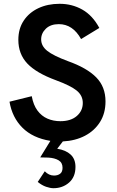

<svg xmlns="http://www.w3.org/2000/svg" viewBox="-20 -732 613 1010"><path d="M261 258Q244.5 258 222.5 250.5Q200.5 243 178.5 225L215.5 169Q237 191.5 264 191.5Q283.5 191.5 296.2 182Q309 172.5 309 150.5Q309 123.5 288.2 111.2Q267.5 99 234.5 97Q217 96 191.5 96L245 9Q152.5 -6 98.2 -60Q44 -114 30 -197L147 -226Q155.5 -179.5 177 -150.5Q198.5 -121.5 229.5 -108Q260.5 -94.5 297.5 -94.5Q352.5 -94.5 384 -121.8Q415.5 -149 415.5 -190.5Q415.5 -229.5 383.5 -255.5Q351.5 -281.5 274 -310Q170.5 -348 123.5 -398Q76.5 -448 76.5 -522.5Q76.5 -581 104.8 -623.5Q133 -666 182 -689Q231 -712 293.5 -712Q359 -712 413 -681.5Q467 -651 502.5 -585L406.5 -526.5Q363 -605 289.5 -605Q246 -605 221.2 -581Q196.5 -557 196.5 -525Q196.5 -490 228.5 -464.5Q260.5 -439 337 -410.5Q437 -375 486 -325.2Q535 -275.5 535 -198.5Q535 -136 506 -90Q477 -44 426.8 -17.8Q376.5 8.5 310.5 12L281 50.5Q326 57.5 351.5 81Q377 104.5 377 146Q377 199 343.2 228.5Q309.5 258 261 258Z"/></svg>

Font: Acari Sans Neue
Style: Bold
Weight: 700
Designer: Alfredo Marco Pradil (font), Cristiano Sobral (main changes)
Foundry: Hanken Design Co. (font), Cristiano Sobral (main changes)
Version: Version 2.459;March 19, 2022;FontCreator 14.0.0.2808 64-bit;